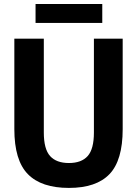

<svg xmlns="http://www.w3.org/2000/svg" viewBox="-20 -934 688 964"><path d="M326 9.5Q187.5 9.5 119.8 -59.8Q52 -129 52 -285.5V-740H200V-268.5Q200 -185.5 231.5 -150.5Q263 -115.5 326 -115.5Q389 -115.5 420.2 -150.5Q451.5 -185.5 451.5 -268.5V-740H596V-285.5Q596 -129 529.8 -59.8Q463.5 9.5 326 9.5ZM158.5 -819V-914H493.5V-819Z"/></svg>

Font: Encode Sans Condensed Condensed
Style: Bold
Weight: 700
Width: 3
Designer: Multiple Designers
Foundry: Impallari Type
Version: Version 3.000; ttfautohint (v1.8.3) -l 8 -r 50 -G 200 -x 14 